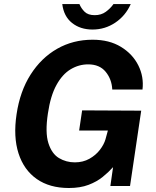

<svg xmlns="http://www.w3.org/2000/svg" viewBox="-20 -932 784 962"><path d="M325 10Q228.5 10 164 -35.2Q99.5 -80.5 72.8 -163.5Q46 -246.5 63 -359.5Q80 -474.5 133.2 -558.2Q186.5 -642 266.2 -687.5Q346 -733 444 -733Q527.5 -733 586 -697.2Q644.5 -661.5 673 -604.5Q701.5 -547.5 694 -483.5H542.5Q540 -535 509.5 -572.2Q479 -609.5 421.5 -609.5Q375 -609.5 333.8 -584.8Q292.5 -560 262.8 -506Q233 -452 220 -363.5Q205.5 -268 222.5 -214.8Q239.5 -161.5 275.5 -140Q311.5 -118.5 355 -118.5Q396 -118.5 428 -136.5Q460 -154.5 480.5 -181.2Q501 -208 508.5 -234L520.5 -278H376.5L391.5 -379L687.5 -377.5L631.5 0H533L546.5 -94.5Q524.5 -70 494.8 -45.8Q465 -21.5 423.5 -5.8Q382 10 325 10ZM443.5 -784Q382.5 -784 341 -817Q299.5 -850 292 -911.5H378Q386.5 -890.5 403.8 -873.2Q421 -856 454.5 -856Q487 -856 510 -872.8Q533 -889.5 548.5 -911.5H635Q609 -853 557.5 -818.5Q506 -784 443.5 -784Z"/></svg>

Font: Public Sans
Style: Bold Italic
Weight: 700
Italic angle: -8°
Designer: The Public Sans project authors (U.S. Web Design System). Libre Franklin designed by Pablo Impallari and Rodrigo Fuenzal
Version: Version 1.008; ttfautohint (v1.8.1) -l 8 -r 50 -G 200 -x 14 